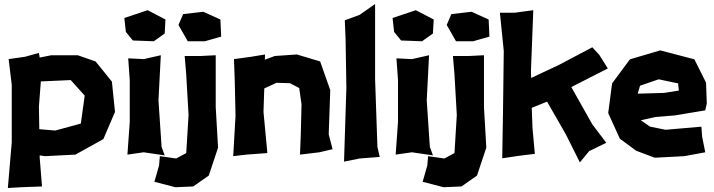

<svg xmlns="http://www.w3.org/2000/svg" viewBox="-20 -774 3592 966"><path d="M175.8 -238.3 185.5 -364.3 335.9 -371.1 406.2 -293 386.7 -152.3 257.8 -117.2 177.7 -124ZM23.4 -476.6 39.1 -347.7V-58.6L19.5 171.9L85.9 168L191.4 164.1L179.7 19.5V7.8L207 11.7L359.4 3.9L500 -74.2L558.6 -210.9L543 -363.3L460.9 -464.8L371.1 -496.1H238.3L179.7 -484.4L175.8 -507.8L105.5 -488.3Z M648.4 -570.3 753.9 -566.4 808.6 -605.5 812.5 -675.8 722.7 -722.7 605.5 -683.6 613.3 -613.3ZM625 -480.5 632.8 -371.1V-160.2L621.1 3.9L703.1 -7.8L808.6 7.8L793 -35.2L777.3 -269.5L789.1 -496.1L703.1 -476.6Z M1002.9 -714.8 901.4 -703.1 877.9 -648.4 924.8 -566.4H1010.7L1092.8 -589.8L1088.9 -675.8ZM909.2 -492.2 917 -398.4 928.7 -195.3 917 -3.9 866.2 23.4 784.2 11.7 780.3 58.6 756.8 140.6 862.3 168 952.1 164.1 1030.3 109.4 1077.1 -31.2 1065.4 -234.4V-496.1L987.3 -492.2Z M1157.2 -476.6 1161.1 -367.2 1165 -191.4 1153.3 11.7 1219.7 3.9 1325.2 -3.9 1305.7 -210.9 1309.6 -329.1 1371.1 -357.4 1438.5 -355.5 1485.4 -331.1 1497.1 -249 1493.2 -93.8 1489.3 3.9 1586.9 -7.8 1653.3 -23.4 1633.8 -97.7 1641.6 -320.3 1590.8 -464.8 1473.6 -500 1362.3 -492.2 1312.5 -473.6 1313.5 -500 1243.2 -488.3Z M1714.8 -671.9 1718.8 -574.2 1722.7 -332 1710.9 39.1 1789.1 23.4 1890.6 15.6 1878.9 -35.2 1867.2 -375V-753.9L1789.1 -699.2Z M1998 -570.3 2103.5 -566.4 2158.2 -605.5 2162.1 -675.8 2072.3 -722.7 1955.1 -683.6 1962.9 -613.3ZM1974.6 -480.5 1982.4 -371.1V-160.2L1970.7 3.9L2052.7 -7.8L2158.2 7.8L2142.6 -35.2L2127 -269.5L2138.7 -496.1L2052.7 -476.6Z M2352.5 -714.8 2251 -703.1 2227.5 -648.4 2274.4 -566.4H2360.4L2442.4 -589.8L2438.5 -675.8ZM2258.8 -492.2 2266.6 -398.4 2278.3 -195.3 2266.6 -3.9 2215.8 23.4 2133.8 11.7 2129.9 58.6 2106.4 140.6 2211.9 168 2301.8 164.1 2379.9 109.4 2426.8 -31.2 2415 -234.4V-496.1L2336.9 -492.2Z M2495.1 -710 2514.6 -517.6 2510.7 -209 2506.8 22.5 2585 10.7 2670.9 0 2659.2 -128.9 2655.3 -231.4 2732.4 -262.7 2827.1 -97.7 2897.5 43 2944.3 -13.7 3030.3 -55.7 2960 -148.4 2854.5 -335.9 3038.1 -429.7 2995.1 -498 2960 -536.1 2792 -447.3 2652.3 -381.8 2651.4 -417 2663.1 -722.7 2569.3 -710Z M3395.5 -318.4 3321.3 -306.6 3188.5 -302.7 3200.2 -342.8 3293.9 -375 3391.6 -354.5ZM3528.3 -218.8 3536.1 -253.9 3532.2 -358.4 3473.6 -475.6 3301.8 -520.5 3149.4 -475.6 3059.6 -354.5 3040 -205.1 3098.6 -76.2 3180.7 -15.6 3274.4 19.5 3422.9 11.7 3528.3 -7.8 3512.7 -85.9 3508.8 -136.7 3329.1 -121.1 3251 -136.7 3204.1 -168.9 3278.3 -185.5 3376 -193.4Z"/></svg>

Font: MaokenAssortedSans-Lite
Style: Lite
Weight: 400
Version: Version 1.400